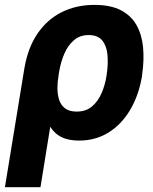

<svg xmlns="http://www.w3.org/2000/svg" viewBox="-56 -573 635 796"><path d="M-35.6 203.1 44.9 -288.6Q59.1 -374 99.1 -433.1Q139.2 -492.2 199.7 -522.5Q260.3 -552.7 335.4 -552.7Q402.8 -552.7 445.3 -530.5Q487.8 -508.3 510 -468.8Q532.2 -429.2 537.1 -377.4Q542 -325.7 533.7 -266.6L532.7 -256.8Q519 -176.8 483.2 -116.7Q447.3 -56.6 393.6 -23.4Q339.8 9.8 272 9.8Q208.5 9.8 174.8 -20.8Q141.1 -51.3 128.2 -106.2Q115.2 -161.1 114.3 -232.9L186.5 -257.8Q182.1 -232.9 182.1 -207Q182.1 -181.2 189.2 -159.2Q196.3 -137.2 213.6 -123.8Q231 -110.4 261.7 -110.4Q300.8 -110.4 325.9 -132.1Q351.1 -153.8 365.5 -187.7Q379.9 -221.7 385.3 -256.8L386.7 -266.6Q393.1 -310.5 389.4 -347.2Q385.7 -383.8 367.4 -405.8Q349.1 -427.7 311 -427.7Q275.9 -427.7 251 -406.7Q226.1 -385.7 210.9 -350.8Q195.8 -315.9 189 -274.4L111.8 203.1Z"/></svg>

Font: Inter Tight
Style: Bold Italic
Weight: 700
Italic angle: -9.39999°
Designer: Rasmus Andersson
Foundry: rsms
Version: Version 3.004